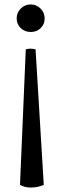

<svg xmlns="http://www.w3.org/2000/svg" viewBox="-20 -566 281 864"><path d="M140 -344 177 266Q149 278 119 278Q91 278 70 266L96 -344Q107 -347 117 -347Q128 -347 140 -344ZM119 -422Q92 -422 73.5 -439.5Q55 -457 55 -483Q55 -509 73.5 -527.5Q92 -546 118 -546Q144 -546 162.5 -527.5Q181 -509 181 -483Q181 -457 163 -439.5Q145 -422 119 -422Z"/></svg>

Font: Adamina
Style: Regular
Weight: 400
Designer: Cyreal (www.cyreal.org)
Foundry: Alexei Vanyashin
Version: Version 1.013